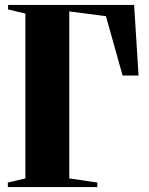

<svg xmlns="http://www.w3.org/2000/svg" viewBox="-20 -763 606 783"><path d="M12 0V-18.5L83.5 -35.5V-707.5L13 -724.5V-743H527L545 -455H480L412 -697L262.5 -716.5V-35.5L377 -18.5V0Z"/></svg>

Font: Merriweather 144pt ExtraBold
Style: Regular
Weight: 800
Version: Version 2.100